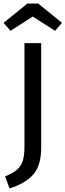

<svg xmlns="http://www.w3.org/2000/svg" viewBox="-24 -934 372 1091"><path d="M210 -96Q210 6 165.5 57Q121 108 30 137L5 68Q51 50 74 29Q97 8 106 -22Q115 -52 115 -100V-689H210ZM-4 -804 132 -914H193L328 -804L289 -759L162 -840L36 -759Z"/></svg>

Font: FiraGOUPP
Style: Medium
Weight: 400
Designer: bBox Type
Foundry: bBox Type GmbH
Version: Version 1.001